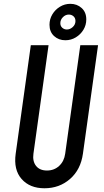

<svg xmlns="http://www.w3.org/2000/svg" viewBox="-20 -992 556 1028"><path d="M505 -750H410L329 -169Q323.5 -128.5 296.8 -103.8Q270 -79 231.5 -79Q192.5 -79 173 -103.8Q153.5 -128.5 159 -169L240 -750H145L64 -169Q52 -83 95.8 -33.5Q139.5 16 218 16Q298 16 355 -33.8Q412 -83.5 424 -169ZM330 -776.5Q360.5 -776.5 386 -792Q411.5 -807.5 426.8 -832.8Q442 -858 442 -888Q442 -926.5 417.2 -949Q392.5 -971.5 356.5 -971.5Q326.5 -971.5 301 -956Q275.5 -940.5 260.2 -915Q245 -889.5 245 -859.5Q245 -821.5 269.5 -799Q294 -776.5 330 -776.5ZM338 -834Q324 -834 313.5 -843.2Q303 -852.5 303 -868Q303 -886 316.8 -900Q330.5 -914 348.5 -914Q363 -914 373.5 -904.8Q384 -895.5 384 -879.5Q384 -860.5 369.5 -847.2Q355 -834 338 -834Z"/></svg>

Font: Mohave Medium
Style: Italic
Weight: 500
Italic angle: -8°
Designer: Gumpita Rahayu
Foundry: Tokotype
Version: Version 2.002; ttfautohint (v1.8.3)